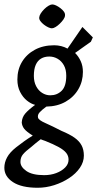

<svg xmlns="http://www.w3.org/2000/svg" viewBox="-35 -670 447 883"><path d="M138.2 193.5Q64.4 193.5 24.7 167.6Q-15 141.7 -15 101.6Q-15 77.1 -2.5 53.9Q9.9 30.6 39.5 7.2Q57.5 -6.8 76.3 -20.4Q95.2 -34 115.7 -46.3Q85.6 -65.2 75.9 -78.3Q66.2 -91.3 65 -106.8Q66.2 -130.5 81.2 -148Q96.3 -165.5 126.5 -187.7Q107.7 -192.3 88.8 -207.5Q70 -222.6 57.4 -247.4Q44.9 -272.1 44.9 -304.1Q44.9 -350 66.1 -385.4Q87.4 -420.8 125.5 -441.3Q163.7 -461.8 214.3 -461.8Q230.5 -461.8 246.4 -457.9Q262.3 -453.9 275.5 -446.5L344 -546L392 -498L383 -478.2L310.3 -426.5Q326.8 -409.9 336.6 -388Q346.3 -366.1 346.3 -339.3Q346.3 -295.5 325.3 -259.6Q304.4 -223.6 266.5 -202.1Q228.6 -180.6 178.3 -179.8Q158.3 -165.4 147.5 -153.6Q136.8 -141.8 139.9 -128.9Q142.5 -117.7 174 -103.9Q205.4 -90 248.1 -68Q284.8 -52.8 307.3 -37.1Q329.7 -21.3 340.2 -1.4Q350.7 18.4 350.7 45.7Q350.7 75.1 332.3 101.9Q313.9 128.7 282.9 149Q252 169.4 214.3 181.5Q176.6 193.5 138.2 193.5ZM168 135.5Q198.4 135.5 223.5 126Q248.7 116.5 264.5 100.5Q280.3 84.5 280.3 64.3Q280.3 46.8 269.5 33.2Q258.6 19.5 234.9 6.4Q211.2 -6.7 173.1 -21.9Q167.3 -23.9 162 -25.7Q156.7 -27.6 152.2 -29.6Q141.5 -21.2 130.4 -12.5Q119.4 -3.7 108.5 6Q82.7 25.5 70.9 39.6Q59 53.6 59 74.5Q59 97.4 86.2 116.4Q113.5 135.5 168 135.5ZM196.3 -231.7Q227.3 -231.7 248.5 -252.5Q269.7 -273.3 269.7 -321.7Q269.7 -350.3 258.7 -369.9Q247.7 -389.5 230 -399.7Q212.2 -410 191.7 -410Q169.8 -410 153.9 -400.6Q138 -391.3 129.3 -371.6Q120.7 -352 120.7 -321Q120.7 -294 131.1 -273.8Q141.5 -253.6 158.9 -242.7Q176.3 -231.7 196.3 -231.7ZM203.4 -539.8Q196.8 -539.8 186.7 -544.5Q176.6 -549.2 166.8 -556.8Q157 -564.4 150.7 -573.1Q144.4 -581.8 145.4 -589.8Q145.9 -597.9 152.5 -608.4Q159.2 -618.8 168.8 -628.3Q178.4 -637.8 188.5 -643.7Q198.6 -649.6 205.4 -649.6Q212.7 -649.6 222.7 -645Q232.7 -640.3 242.5 -632.8Q252.3 -625.4 258.7 -616.7Q265 -608 264 -598.9Q263.7 -590.6 256.8 -580.6Q249.8 -570.6 240.1 -561.2Q230.4 -551.7 220.6 -545.8Q210.7 -539.8 203.4 -539.8Z"/></svg>

Font: Ancizar Sans Thin
Style: Italic
Weight: 100
Italic angle: -4°
Designer: Cesar Puertas, Viviana Monsalve, Julian Moncada, Julian Prieto, Jose Castro, Mariel Hernandez, Felipe Aragon, Sara Alarc
Version: Version 8.100